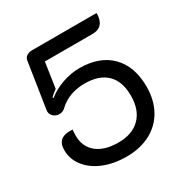

<svg xmlns="http://www.w3.org/2000/svg" viewBox="-163 -833 941 976"><g transform="rotate(-30 307.0 -345.5)"><path d="M45 -178Q45 -217 66.5 -234Q88 -251 134 -248Q132 -222 132 -214Q132 -148 177 -111Q222 -74 304 -74Q386 -74 431.5 -120Q477 -166 477 -249Q477 -333 432.5 -376.5Q388 -420 303 -420Q258 -420 219.5 -406Q181 -392 153 -365Q137 -349 116 -349Q95 -349 80 -364Q65 -379 69 -401L110 -666Q112 -682 125 -691Q138 -700 158 -700H536Q536 -618 464 -618H185L163 -470Q142 -455 127 -440L130 -435Q169 -466 219.5 -483.5Q270 -501 319 -501Q437 -501 503 -434.5Q569 -368 569 -249Q569 -171 536.5 -112.5Q504 -54 444 -22.5Q384 9 304 9Q230 9 171 -15Q112 -39 78.5 -82Q45 -125 45 -178Z"/></g></svg>

Font: K2D
Style: Regular
Weight: 400
Version: Version 1.000; ttfautohint (v1.6)